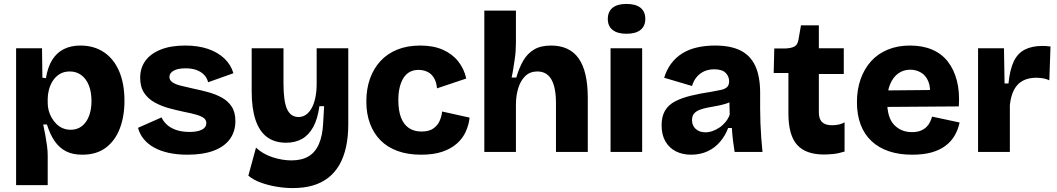

<svg xmlns="http://www.w3.org/2000/svg" viewBox="-20 -774 5386 978"><path d="M62 169V-258V-528H194L196 -378L214 -376Q223 -432 246 -469Q269 -506 305.5 -524Q342 -542 389 -542Q459 -542 509.5 -508Q560 -474 587 -411Q614 -348 614 -260Q614 -182 590.5 -120Q567 -58 519.5 -22Q472 14 399 14Q350 14 316 -3.5Q282 -21 258.5 -55Q235 -89 219 -140H200Q206 -113 211 -85Q216 -57 219.5 -31Q223 -5 223 19V169ZM340 -113Q373 -113 396.5 -131Q420 -149 433 -182Q446 -215 446 -259Q446 -306 432.5 -339.5Q419 -373 394 -391.5Q369 -410 336 -410Q305 -410 283.5 -396.5Q262 -383 248.5 -361.5Q235 -340 229 -316Q223 -292 223 -271V-249Q223 -230 228 -211Q233 -192 243 -174.5Q253 -157 267 -143Q281 -129 299.5 -121Q318 -113 340 -113Z M935 14Q882 14 839 4.5Q796 -5 764 -23Q732 -41 711.5 -66.5Q691 -92 683 -123L803 -176Q810 -159 827.5 -141.5Q845 -124 874.5 -113Q904 -102 946 -102Q986 -102 1008.5 -113.5Q1031 -125 1031 -147Q1031 -163 1018.5 -172.5Q1006 -182 981 -189.5Q956 -197 919 -204Q881 -212 842 -222.5Q803 -233 769 -251.5Q735 -270 714.5 -300.5Q694 -331 694 -378Q694 -427 720 -463.5Q746 -500 797.5 -521Q849 -542 923 -542Q989 -542 1039 -525Q1089 -508 1122.5 -476.5Q1156 -445 1169 -401L1040 -355Q1035 -377 1019.5 -393Q1004 -409 980.5 -417.5Q957 -426 925 -426Q886 -426 864.5 -414Q843 -402 843 -382Q843 -366 857.5 -355.5Q872 -345 899 -338Q926 -331 963 -323Q1002 -315 1040.5 -304.5Q1079 -294 1110.5 -276.5Q1142 -259 1160.5 -230.5Q1179 -202 1179 -157Q1179 -104 1151 -65.5Q1123 -27 1068.5 -6.5Q1014 14 935 14Z M1471 184Q1431 184 1389 177Q1347 170 1309.5 156.5Q1272 143 1245 121L1284 -22Q1319 11 1368.5 27Q1418 43 1464 43Q1517 43 1551.5 22.5Q1586 2 1604.5 -40.5Q1623 -83 1626 -146L1631 -233H1607Q1598 -168 1575.5 -127Q1553 -86 1518.5 -66.5Q1484 -47 1437 -47Q1379 -47 1340 -76Q1301 -105 1281.5 -163.5Q1262 -222 1262 -309V-528H1424V-349Q1424 -257 1442.5 -217.5Q1461 -178 1501 -178Q1522 -178 1539 -190Q1556 -202 1568 -224Q1580 -246 1586.5 -277.5Q1593 -309 1593 -348V-528H1754V-140Q1754 -77 1742.5 -25Q1731 27 1708.5 66Q1686 105 1652 131.5Q1618 158 1573 171Q1528 184 1471 184Z M2125 14Q2057 14 2005 -5Q1953 -24 1918 -59.5Q1883 -95 1864.5 -145Q1846 -195 1846 -257Q1846 -321 1864.5 -373Q1883 -425 1918 -463Q1953 -501 2004 -521.5Q2055 -542 2121 -542Q2187 -542 2235 -521Q2283 -500 2313.5 -462Q2344 -424 2355 -374L2206 -324Q2203 -357 2190 -378Q2177 -399 2156.5 -408.5Q2136 -418 2112 -418Q2087 -418 2068 -408Q2049 -398 2036 -378Q2023 -358 2016 -329.5Q2009 -301 2009 -264Q2009 -211 2022.5 -175.5Q2036 -140 2062.5 -122Q2089 -104 2127 -104Q2166 -104 2188 -120Q2210 -136 2220 -159.5Q2230 -183 2232 -206L2372 -175Q2368 -138 2352.5 -103.5Q2337 -69 2307 -42.5Q2277 -16 2232.5 -1Q2188 14 2125 14Z M2447 0V-336V-720H2608V-555Q2608 -535 2606.5 -513.5Q2605 -492 2601.5 -469.5Q2598 -447 2594.5 -424Q2591 -401 2586 -379H2610Q2624 -428 2645 -464.5Q2666 -501 2700 -521.5Q2734 -542 2787 -542Q2881 -542 2927.5 -476.5Q2974 -411 2974 -275V0H2812V-248Q2812 -329 2788.5 -369.5Q2765 -410 2717 -410Q2680 -410 2656 -387Q2632 -364 2620 -325.5Q2608 -287 2608 -240V0Z M3090 0V-528H3251V0ZM3171 -602Q3125 -602 3100.5 -621.5Q3076 -641 3076 -677Q3076 -715 3100.5 -734.5Q3125 -754 3171 -754Q3218 -754 3242.5 -734.5Q3267 -715 3267 -678Q3267 -641 3242.5 -621.5Q3218 -602 3171 -602Z M3500 14Q3456 14 3422 -3.5Q3388 -21 3369 -54.5Q3350 -88 3350 -136Q3350 -181 3367.5 -210.5Q3385 -240 3418.5 -257.5Q3452 -275 3499 -286.5Q3546 -298 3606 -307Q3635 -312 3654.5 -316.5Q3674 -321 3684 -331Q3694 -341 3694 -360Q3694 -385 3676 -403Q3658 -421 3618 -421Q3590 -421 3567.5 -411Q3545 -401 3529 -382Q3513 -363 3505 -336L3363 -378Q3376 -420 3399.5 -451Q3423 -482 3456 -502.5Q3489 -523 3531.5 -532.5Q3574 -542 3622 -542Q3702 -542 3752.5 -516.5Q3803 -491 3827.5 -437.5Q3852 -384 3852 -300V-219Q3852 -183 3853.5 -146.5Q3855 -110 3857.5 -73.5Q3860 -37 3864 0H3722Q3718 -23 3714 -55.5Q3710 -88 3708 -122H3689Q3675 -84 3648.5 -52.5Q3622 -21 3584.5 -3.5Q3547 14 3500 14ZM3573 -100Q3591 -100 3609.5 -106.5Q3628 -113 3645 -124.5Q3662 -136 3676 -153Q3690 -170 3697 -190L3695 -269L3717 -264Q3698 -252 3675 -245Q3652 -238 3628.5 -234Q3605 -230 3582.5 -225.5Q3560 -221 3542.5 -214Q3525 -207 3515 -195Q3505 -183 3505 -162Q3505 -134 3524 -117Q3543 -100 3573 -100Z M4177 13Q4084 13 4040 -36.5Q3996 -86 3996 -195V-402H3921L3924 -527H3978Q4010 -528 4026.5 -537Q4043 -546 4047 -571L4060 -645H4151V-528H4278V-397H4151V-202Q4151 -168 4167.5 -152Q4184 -136 4218 -136Q4237 -136 4254 -140Q4271 -144 4282 -151V-2Q4250 8 4223.5 10.5Q4197 13 4177 13Z M4626 14Q4560 14 4508 -3.5Q4456 -21 4419.5 -55Q4383 -89 4364 -139Q4345 -189 4345 -254Q4345 -317 4363.5 -370Q4382 -423 4416.5 -461.5Q4451 -500 4501.5 -521Q4552 -542 4615 -542Q4679 -542 4727.5 -521.5Q4776 -501 4807.5 -461Q4839 -421 4854 -363.5Q4869 -306 4864 -232L4451 -229V-313L4772 -316L4715 -277Q4722 -327 4709 -358.5Q4696 -390 4671 -404.5Q4646 -419 4617 -419Q4582 -419 4555.5 -400Q4529 -381 4514 -345Q4499 -309 4499 -257Q4499 -175 4534.5 -138Q4570 -101 4625 -101Q4652 -101 4670 -108.5Q4688 -116 4699.5 -127.5Q4711 -139 4717.5 -153Q4724 -167 4728 -180L4868 -150Q4860 -113 4842.5 -83Q4825 -53 4795.5 -31Q4766 -9 4724.5 2.5Q4683 14 4626 14Z M4962 0V-245V-528H5094L5097 -349H5117Q5124 -419 5143.5 -460.5Q5163 -502 5199.5 -521Q5236 -540 5290 -540Q5298 -540 5308 -539.5Q5318 -539 5331 -537L5325 -365Q5309 -373 5290.5 -375.5Q5272 -378 5258 -378Q5219 -378 5190.5 -363Q5162 -348 5145.5 -317Q5129 -286 5124 -239V0Z"/></svg>

Font: Bricolage Grotesque 96pt ExtraBold ExtraBold
Style: Regular
Weight: 800
Version: Version 1.001;gftools[0.9.33.dev8+g029e19f]